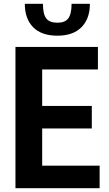

<svg xmlns="http://www.w3.org/2000/svg" viewBox="-20 -986 573 1006"><path d="M281 -799Q197 -799 153.5 -843.5Q110 -888 110 -966H205Q205 -913 222 -890Q239 -867 281 -867Q321 -867 338 -890Q355 -913 355 -966H451Q451 -888 407 -843.5Q363 -799 281 -799ZM61 -740H493V-622H201V-431H461V-313H201V-118H502V0H61Z"/></svg>

Font: Encode Sans Compressed
Style: Bold
Weight: 700
Designer: Pablo Impallari, Andres Torresi
Foundry: Pablo Impallari, Andres Torresi
Version: Version 1.000; ttfautohint (v1.00) -l 8 -r 50 -G 200 -x 14 -